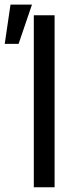

<svg xmlns="http://www.w3.org/2000/svg" viewBox="-39 -792 315 812"><path d="M191.9 -727.5V0H104V-727.5ZM-19 -606.4 5.4 -772.5H96.2L39.6 -606.4Z"/></svg>

Font: Inter Tight
Style: Regular
Weight: 400
Designer: Rasmus Andersson
Foundry: rsms
Version: Version 3.002